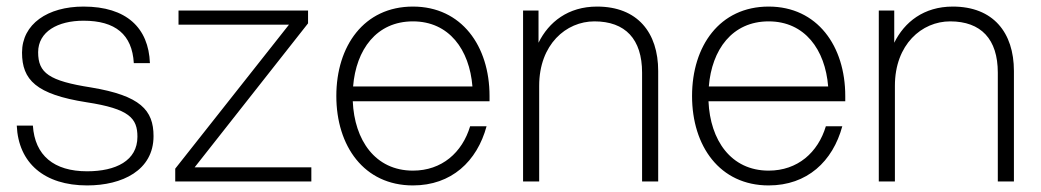

<svg xmlns="http://www.w3.org/2000/svg" viewBox="-20 -552 3166 584"><path d="M245 12C352 12 447 -34 447 -138C447 -217 407 -261 257 -286C129 -306 96 -330 96 -393C96 -456 156 -489 234 -489C331 -489 382 -447 387 -360H436C432 -467 365 -532 234 -532C125 -532 47 -479 47 -392C47 -309 90 -265 243 -241C374 -221 398 -192 398 -136C398 -63 332 -31 245 -31C144 -31 86 -79 80 -170H31C36 -56 115 12 245 12Z M513 0H927V-43H572L917 -481V-520H523V-477H859L513 -39Z M1236 12C1353 12 1431 -61 1460 -168H1410C1386 -88 1324 -33 1236 -33C1121 -33 1058 -126 1053 -244H1469V-260C1469 -412 1384 -532 1236 -532C1087 -532 1003 -412 1003 -260C1003 -108 1087 12 1236 12ZM1054 -289C1063 -401 1125 -487 1236 -487C1346 -487 1408 -401 1417 -289Z M1933 -331V0H1982V-336C1982 -453 1919 -532 1796 -532C1708 -532 1649 -485 1618 -422V-520H1571V0H1620V-291C1620 -417 1702 -487 1788 -487C1882 -487 1933 -433 1933 -331Z M2318 12C2435 12 2513 -61 2542 -168H2492C2468 -88 2406 -33 2318 -33C2203 -33 2140 -126 2135 -244H2551V-260C2551 -412 2466 -532 2318 -532C2169 -532 2085 -412 2085 -260C2085 -108 2169 12 2318 12ZM2136 -289C2145 -401 2207 -487 2318 -487C2428 -487 2490 -401 2499 -289Z M3015 -331V0H3064V-336C3064 -453 3001 -532 2878 -532C2790 -532 2731 -485 2700 -422V-520H2653V0H2702V-291C2702 -417 2784 -487 2870 -487C2964 -487 3015 -433 3015 -331Z"/></svg>

Font: Aspekta 200
Style: Regular
Weight: 200
Designer: Ivo Dolenc
Version: Version 2.000